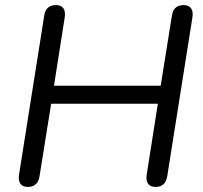

<svg xmlns="http://www.w3.org/2000/svg" viewBox="-20 -732 801 759"><path d="M89.7 6.9Q69.4 6.9 60.4 -5.9Q51.5 -18.7 55.4 -42.6L154.8 -670.2Q161.1 -711.9 201.3 -711.9Q221.6 -711.9 230.6 -699.1Q239.6 -686.3 235.7 -662.4L193.4 -393H615.2L659.6 -670.2Q665.9 -711.9 705.6 -711.9Q725.9 -711.9 735.2 -699.3Q744.4 -686.7 740.5 -662.4L641.1 -35.3Q634.3 6.9 595.1 6.9Q574.3 6.9 565.3 -5.9Q556.3 -18.7 560.1 -42.6L604 -322H182.2L136.3 -35.3Q129.5 6.9 89.7 6.9Z"/></svg>

Font: Nunito Variable Extra Light
Style: Italic
Weight: 200
Italic angle: -9°
Designer: Vernon Adams
Foundry: Vernon Adams
Version: Version 3.602